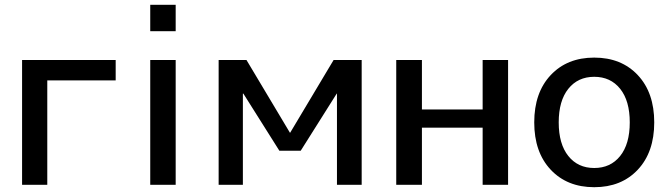

<svg xmlns="http://www.w3.org/2000/svg" viewBox="-20 -770 2783 800"><path d="M177 0H72V-520H462V-435H177Z M606 0V-520H712V0ZM606 -640V-750H712V-640Z M1383 -380 1233 -142H1144L994 -380H992V0H891V-520H1007L1188 -217H1189L1370 -520H1487V0H1384V-380Z M1738 -238V0H1631V-520H1738V-314H1991V-520H2097V0H1991V-238Z M2274.5 -457Q2343 -530 2456 -530Q2569 -530 2637.5 -457Q2706 -384 2706 -260Q2706 -136 2637.5 -63Q2569 10 2456 10Q2343 10 2274.5 -63Q2206 -136 2206 -260Q2206 -384 2274.5 -457ZM2348 -120Q2388 -70 2456 -70Q2524 -70 2564 -120Q2604 -170 2604 -260Q2604 -350 2564 -400Q2524 -450 2456 -450Q2388 -450 2348 -400Q2308 -350 2308 -260Q2308 -170 2348 -120Z"/></svg>

Font: Mplus 1p Medium
Style: Regular
Weight: 500
Version: Version 1.061